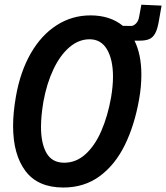

<svg xmlns="http://www.w3.org/2000/svg" viewBox="-20 -802 724 836"><path d="M37 -253.5Q37 -312 49.5 -383Q68.5 -490.5 114.2 -570Q160 -649.5 226.8 -692.2Q293.5 -735 374 -735Q459.5 -735 515 -689.5L551 -689Q561.5 -689 572.2 -699.8Q583 -710.5 586 -730L595.5 -781.5L683.5 -777.5Q678 -744.5 671 -706.5Q665 -673 655 -655.5Q645 -638 629.2 -631.5Q613.5 -625 588 -625H565.5Q595.5 -565 595.5 -476.5Q595.5 -423.5 585.5 -368.5Q565.5 -255.5 523 -169.5Q480.5 -83.5 413.5 -34.5Q346.5 14.5 256 14.5Q145 14.5 91 -57.2Q37 -129 37 -253.5ZM463.5 -377Q472 -427 472 -468Q472 -542.5 446 -586.8Q420 -631 370 -631Q323 -631 282.5 -596.5Q242 -562 212.8 -500.5Q183.5 -439 169 -359.5Q158.5 -296.5 158.5 -250Q158.5 -177 182.8 -135.2Q207 -93.5 259.5 -93.5Q311.5 -93.5 352.5 -130.8Q393.5 -168 421.2 -232Q449 -296 463.5 -377Z"/></svg>

Font: JuliaMono SemiBold
Style: Italic
Weight: 600
Italic angle: -9°
Monospace: yes
Designer: cormullion
Foundry: corm
Version: Version 0.056; ttfautohint (v1.8.4)